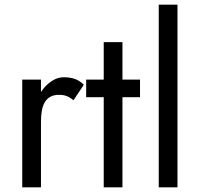

<svg xmlns="http://www.w3.org/2000/svg" viewBox="-20 -800 853 820"><path d="M155 -460H75V0H155V-280C155 -346 171 -395 232 -395C259 -395 273 -388 294 -372L338 -438C314 -463 285 -470 252 -470C231 -470 210 -462 189 -445C176 -435 165 -422 155 -407Z M348 -460V-385H423V0H503V-385H578V-460H503V-620H423V-460Z M658 -780V0H738V-780Z"/></svg>

Font: Jost
Style: Regular
Weight: 400
Version: Version 3.710